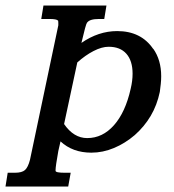

<svg xmlns="http://www.w3.org/2000/svg" viewBox="-28 -681 632 698"><path d="M398 -568Q485 -568 529 -503V-504Q558 -463 558 -404Q558 -390 556.5 -376Q555 -362 553 -347Q543 -299 520 -260Q497 -221 462 -190Q427 -160 386.5 -143Q346 -126 304 -126Q236 -126 192 -167L184 -132Q174 -76 174 -63Q174 -61 174 -60Q174 -53 207 -53H229L220 -3H-8L0 -53H26Q52 -53 63 -63Q74 -73 81 -100L184 -589Q184 -593 184 -597Q184 -604 183 -607V-606Q178 -612 152 -612H122L130 -661H359L351 -612H332Q298 -612 289 -599V-600Q286 -596 281 -577.5Q276 -559 268 -525Q330 -568 398 -568ZM205 -230Q240 -179 289 -179Q345 -179 386.5 -226Q428 -273 447 -358Q454 -387 454 -413Q454 -460 431.5 -485.5Q409 -511 367 -511Q342 -511 312 -495.5Q282 -480 253 -454Z"/></svg>

Font: New Athena Unicode
Style: Bold Italic
Weight: 700
Designer: J. Rusten 1997; rev. by R. Hancock 2001, 2002, rev. by D. Mastronarde 2002-2021
Foundry: Society for Classical Studies (formerly American Philological Association)
Version: Version 5.008